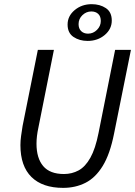

<svg xmlns="http://www.w3.org/2000/svg" viewBox="-20 -898 656 930"><path d="M285.8 12Q185.9 12 132.4 -40.6Q78.9 -93.3 78.9 -195.3Q78.9 -216.6 82.2 -239.9Q85.4 -263.1 89.4 -287.8L163.3 -656.3H241.1L166.2 -281Q161.4 -258.9 159.1 -239.5Q156.8 -220.1 156.8 -202.1Q156.8 -131.8 189.3 -93.4Q221.8 -55.1 289.8 -55.1Q328.3 -55.1 360.7 -72.6Q393.2 -90.2 417.6 -133.7Q442.1 -177.1 457.3 -253.9L537.6 -656.3H614.2L532.5 -250.9Q512.9 -151.6 477.6 -94.2Q442.3 -36.7 393.8 -12.4Q345.4 12 285.8 12ZM404.5 -699.8Q364.6 -699.8 336 -719.1Q307.4 -738.4 307.4 -779.2Q307.4 -820.4 341.7 -849.1Q376.1 -877.8 424.3 -877.8Q464.2 -877.8 492.8 -858.7Q521.4 -839.6 521.4 -798.4Q521.4 -757.2 487.3 -728.5Q453.1 -699.8 404.5 -699.8ZM406.5 -735Q431.5 -735 449.8 -753.4Q468.2 -771.7 468.2 -796.4Q468.2 -819.1 455.6 -830.8Q443 -842.5 422.3 -842.5Q398 -842.5 379.3 -824.7Q360.6 -806.8 360.6 -781.2Q360.6 -759.5 373.2 -747.3Q385.8 -735 406.5 -735Z"/></svg>

Font: Source Sans 3
Style: Italic
Weight: 200
Italic angle: -11°
Designer: Paul D. Hunt
Foundry: Adobe
Version: Version 3.046;hotconv 1.0.118;makeotfexe 2.5.65603